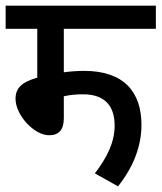

<svg xmlns="http://www.w3.org/2000/svg" viewBox="-20 -642 572 680"><path d="M206 -540H532V-622H0V-540H112V-367C56 -351 35 -329 35 -292C35 -235 100 -163 154 -163C189 -163 206 -183 206 -223V-301C228 -306 250 -308 274 -308C355 -308 386 -263 386 -197C386 -137 358 -83 316 -28L398 18C453 -51 481 -125 481 -200C481 -315 420 -391 278 -391C253 -391 229 -389 206 -386Z"/></svg>

Font: Noto Sans Devanagari SemiCondensed Medium
Style: Regular
Weight: 500
Width: 4
Designer: Jelle Bosma - Monotype Design Team
Foundry: Monotype Imaging Inc.
Version: Version 2.004